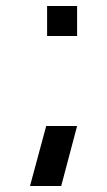

<svg xmlns="http://www.w3.org/2000/svg" viewBox="-20 -520 357 640"><path d="M134 -100H237L184 100H80ZM137 -500H237V-400H137Z"/></svg>

Font: Skate blade
Style: Regular
Weight: 400
Italic angle: -7°
Designer: Valerio Brotto (Silverblur_type)
Version: Version 2.001